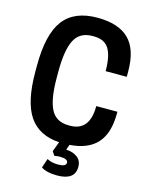

<svg xmlns="http://www.w3.org/2000/svg" viewBox="-144 -883 928 1187"><g transform="rotate(15 320.0 -289.5)"><path d="M236.8 189.9 256.8 130.9Q285.2 147 328.1 147Q378.9 147 378.9 122.1Q378.9 97.2 326.2 97.2Q318.4 97.2 309.8 98.1Q301.3 99.1 296.9 100.1L292 101.1L274.9 75.2L298.8 12.2Q167.5 3.9 105.7 -87.6Q43.9 -179.2 43.9 -370.1V-410.2Q43.9 -610.8 112.8 -701.9Q181.6 -793 329.1 -793Q465.3 -793 531.7 -727.3Q598.1 -661.6 598.1 -521V-486.8H462.9Q462.9 -583.5 434.3 -629.6Q405.8 -675.8 336.9 -675.8H328.1Q247.6 -675.8 214.4 -611.3Q181.2 -546.9 181.2 -410.2V-370.1Q181.2 -232.9 214.1 -168.5Q247.1 -104 328.1 -104H336.9Q462.9 -104 462.9 -263.2H598.1V-252.9Q598.1 -126 540.3 -61.5Q482.4 2.9 365.2 11.2L353 44.9Q396 46.4 424.6 67.6Q453.1 88.9 453.1 128.9Q453.1 213.9 338.9 213.9Q271.5 213.9 236.8 189.9Z"/></g></svg>

Font: Cooper Hewitt
Style: Semibold
Weight: 709
Designer: Village Type and Design LLC
Foundry: Cooper Hewitt Smithsonian Design Museum
Version: 1.000